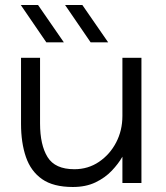

<svg xmlns="http://www.w3.org/2000/svg" viewBox="-20 -731 662 767"><path d="M140 -500V-238Q140 -152 170 -103.5Q200 -55 277 -55Q332 -55 375.5 -84.5Q419 -114 444 -162Q469 -210 469 -268V-500H545V0H469V-105Q453 -77 426.5 -49Q400 -21 361.5 -2.5Q323 16 271 16Q193 16 148 -15.5Q103 -47 83.5 -104Q64 -161 64 -236V-500ZM132 -711 235 -562H165L63 -711ZM309 -711 412 -562H342L240 -711Z"/></svg>

Font: Nata Sans
Style: Regular
Weight: 400
Designer: Daniel Uzquiano Cruz
Version: Version 1.001